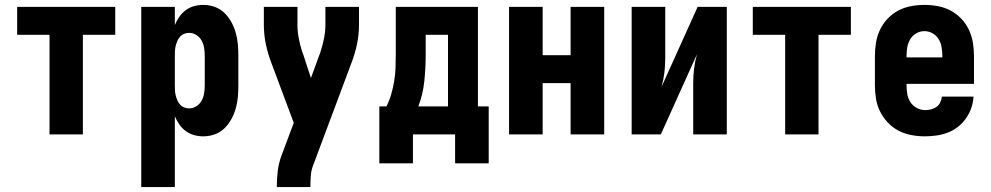

<svg xmlns="http://www.w3.org/2000/svg" viewBox="-20 -548 4040 783"><path d="M182 0V-406H50V-520H450V-406H318V0Z M556 215V-520H693V-446Q700 -463 711 -479Q722 -495 737.5 -506.5Q753 -518 771.5 -523Q790 -528 809 -528Q833 -528 855.5 -520Q878 -512 895 -495.5Q912 -479 923.5 -458Q935 -437 941.5 -414Q948 -391 950 -367.5Q952 -344 952 -320V-200Q952 -176 950 -152.5Q948 -129 941.5 -106Q935 -83 923.5 -62Q912 -41 895 -24.5Q878 -8 855.5 0Q833 8 809 8Q790 8 771.5 3Q753 -2 737.5 -13.5Q722 -25 711 -41Q700 -57 693 -74V215ZM751 -106Q767 -106 781 -115Q795 -124 802.5 -138Q810 -152 812.5 -168Q815 -184 815 -200V-320Q815 -336 812.5 -352Q810 -368 802.5 -382Q795 -396 781 -405Q767 -414 751 -414Q741 -414 731 -410Q721 -406 714 -398Q707 -390 703 -380.5Q699 -371 696.5 -361Q694 -351 693.5 -340.5Q693 -330 693 -320V-200Q693 -190 693.5 -179.5Q694 -169 696.5 -159Q699 -149 703 -139.5Q707 -130 714 -122Q721 -114 731 -110Q741 -106 751 -106Z M1109 215V208Q1109 177 1113 147Q1117 117 1127 89L1178 -47L1088 -288Q1073 -326 1064.5 -366Q1056 -406 1056 -447V-520H1193V-447Q1193 -420 1198 -393.5Q1203 -367 1211 -341Q1212 -339 1212.5 -337Q1213 -335 1214 -333V-332Q1215 -331 1215.5 -329Q1216 -327 1217 -325L1248 -230L1284 -328Q1285 -330 1285.5 -332Q1286 -334 1287 -336V-337Q1296 -364 1301.5 -391.5Q1307 -419 1307 -447V-520H1444V-447Q1444 -406 1435.5 -366Q1427 -326 1412 -288L1256 129Q1249 148 1247.5 168Q1246 188 1246 208V215Z M1527 118V-114H1556Q1568 -138 1575.5 -164Q1583 -190 1587.5 -217Q1592 -244 1593 -271Q1594 -298 1594 -325V-520H1929V-114H1973V118H1836V0H1664V118ZM1686 -114H1807V-406H1716V-325Q1716 -271 1710.5 -217.5Q1705 -164 1686 -114Z M2056 0V-520H2193V-323H2307V-520H2444V0H2307V-209H2193V0Z M2556 0V-520H2693V-312Q2693 -282 2689.5 -252.5Q2686 -223 2678 -194L2825 -520H2944V0H2807V-208Q2807 -238 2810.5 -267.5Q2814 -297 2822 -326L2675 0Z M3182 0V-406H3050V-520H3450V-406H3318V0Z M3752 8Q3725 8 3697.5 3Q3670 -2 3645.5 -14.5Q3621 -27 3601.5 -47.5Q3582 -68 3569.5 -92.5Q3557 -117 3552.5 -144.5Q3548 -172 3548 -200V-320Q3548 -347 3552.5 -374.5Q3557 -402 3569 -427Q3581 -452 3600 -472Q3619 -492 3643.5 -505Q3668 -518 3695.5 -523Q3723 -528 3750 -528Q3777 -528 3804.5 -523Q3832 -518 3856.5 -505Q3881 -492 3900 -472Q3919 -452 3931 -427Q3943 -402 3947.5 -374.5Q3952 -347 3952 -320V-206H3677V-200Q3677 -182 3680 -164.5Q3683 -147 3692.5 -132Q3702 -117 3718.5 -108Q3735 -99 3752 -99Q3765 -99 3777 -102Q3789 -105 3799 -112Q3809 -119 3814.5 -130.5Q3820 -142 3821 -154H3950Q3949 -130 3941 -107.5Q3933 -85 3919.5 -65.5Q3906 -46 3887 -31Q3868 -16 3846 -7.5Q3824 1 3800 4.5Q3776 8 3752 8ZM3823 -314V-320Q3823 -338 3820 -355.5Q3817 -373 3808 -388Q3799 -403 3783.5 -412Q3768 -421 3750 -421Q3732 -421 3716.5 -412Q3701 -403 3692 -388Q3683 -373 3680 -355.5Q3677 -338 3677 -320V-314Z"/></svg>

Font: Iosevka Curly Heavy
Style: Regular
Weight: 900
Monospace: yes
Designer: Belleve Invis
Foundry: Belleve Invis
Version: Version 22.1.2; ttfautohint (v1.8.4)